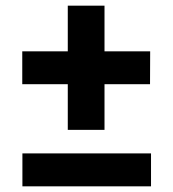

<svg xmlns="http://www.w3.org/2000/svg" viewBox="-20 -702 610 677"><path d="M219 -244V-405H58.5V-521H219V-682H348.5V-521H509.5L509 -405H348.5V-244ZM512.5 -161V-45H59V-161Z"/></svg>

Font: Hepta Slab ExtraLight
Style: Bold
Weight: 700
Version: Version 1.102